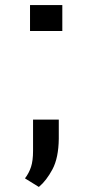

<svg xmlns="http://www.w3.org/2000/svg" viewBox="-20 -572 361 761"><path d="M134 169 79 135Q95 114 103 89.5Q111 65 111 26V-98H213V-22Q212 54 188 99Q164 144 134 169ZM99 -449V-552H227V-449Z"/></svg>

Font: Ruda SemiBold
Style: Regular
Weight: 600
Designer: Mariela Monsalve and Angelina Sanchez
Foundry: Mariela Monsalve and Angelina Sanchez
Version: Version 2.001